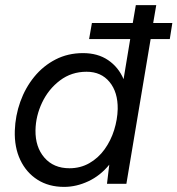

<svg xmlns="http://www.w3.org/2000/svg" viewBox="-20 -720 695 752"><path d="M231 12Q171 12 127 -16Q83 -44 59.5 -93.5Q36 -143 38 -208Q40 -267 59.5 -321.5Q79 -376 114 -419Q149 -462 197.5 -487Q246 -512 305 -512Q363 -512 403.5 -484.5Q444 -457 464 -410L490 -567H329L340 -630H500L512 -700H592L580 -630H655L645 -567H570L475 0H399L408 -75Q373 -32 326 -10Q279 12 231 12ZM252 -61Q295 -61 330 -81Q365 -101 389.5 -135Q414 -169 427 -210.5Q440 -252 441 -293Q442 -359 409 -399Q376 -439 319 -439Q260 -439 215 -405Q170 -371 145 -318.5Q120 -266 119 -210Q118 -144 154 -102.5Q190 -61 252 -61Z"/></svg>

Font: Figtree
Style: Italic
Weight: 400
Italic angle: -9.5°
Foundry: Erik Kennedy
Version: Version 2.001; ttfautohint (v1.8.4.7-5d5b);gftools[0.9.27]